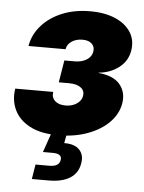

<svg xmlns="http://www.w3.org/2000/svg" viewBox="-53 -575 617 821"><g transform="rotate(5 255.5 -164.0)"><path d="M209.5 7.8Q135.3 7.8 88.4 -17.1Q41.5 -42 22 -83.5Q2.4 -125 10.3 -174.8H173.3Q169.4 -150.9 185.3 -136.2Q201.2 -121.6 230.5 -121.6Q249.5 -121.6 264.6 -127.7Q279.8 -133.8 289.8 -144.5Q299.8 -155.3 301.8 -168.9Q305.7 -191.4 288.1 -204.6Q270.5 -217.8 237.3 -217.8H193.4L209 -313H252.9Q283.7 -313 304.7 -326.2Q325.7 -339.4 329.1 -361.8Q332.5 -382.3 318.8 -395.3Q305.2 -408.2 278.8 -408.2Q252 -408.2 232.7 -395.5Q213.4 -382.8 210 -361.3H50.8Q59.1 -410.2 93 -449Q127 -487.8 180.4 -510Q233.9 -532.2 301.3 -532.2Q364.3 -532.2 409.2 -512.7Q454.1 -493.2 475.8 -459Q497.6 -424.8 490.2 -379.9Q482.9 -334.5 446 -306.4Q409.2 -278.3 359.9 -273.9V-272.5Q424.3 -266.6 451.9 -232.9Q479.5 -199.2 471.7 -151.9Q463.9 -105.5 428 -69.3Q392.1 -33.2 335.7 -12.7Q279.3 7.8 209.5 7.8ZM114.7 204.1 125 141.1H184.6Q205.6 141.1 216.8 134Q228 127 230.5 112.8Q232.9 99.1 223.9 92Q214.8 85 193.8 85H151.9L188.5 -20.5H250L246.6 0L239.3 39.1Q284.2 38.6 304.9 60.8Q325.7 83 319.3 118.7Q312.5 161.1 278.6 182.6Q244.6 204.1 187 204.1Z"/></g></svg>

Font: Inter 28pt ExtraBold
Style: Italic
Weight: 800
Italic angle: -9.3988°
Designer: Rasmus Andersson
Foundry: rsms
Version: Version 4.001;git-66647c0bb